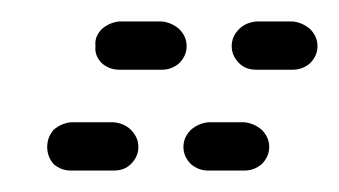

<svg xmlns="http://www.w3.org/2000/svg" viewBox="-20 -214 316 179"><path d="M24 -77Q24 -86 30 -93Q37 -99 46 -100H86Q96 -99 102 -93Q109 -86 109 -77Q109 -68 102 -61Q96 -55 86 -55H46Q37 -55 30 -61Q24 -68 24 -77ZM231 -77Q231 -86 224 -93Q217 -99 208 -100H174Q165 -99 158 -93Q151 -86 151 -77Q151 -68 158 -61Q165 -55 174 -55H208Q217 -55 224 -61Q231 -68 231 -77ZM154 -171Q154 -180 147 -187Q140 -193 131 -194H91Q82 -193 75 -187Q68 -180 69 -171Q68 -162 75 -155Q82 -149 91 -149H131Q140 -149 147 -155Q154 -162 154 -171ZM276 -171Q276 -180 269 -187Q262 -193 253 -194H219Q209 -193 203 -187Q196 -180 196 -171Q196 -162 203 -155Q209 -149 219 -149H253Q262 -149 269 -155Q276 -162 276 -171Z"/></svg>

Font: FRB American Cursive Guidelines Arrows Dashed Extrabold
Style: Bold Italic
Weight: 800
Italic angle: -25°
Version: Version 2.0;Modular Font Editor K font №1